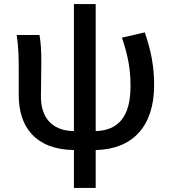

<svg xmlns="http://www.w3.org/2000/svg" viewBox="-20 -723 837 943"><path d="M343 200H450V14C633 10 737 -104 737 -305C737 -396 722 -475 691 -564L579 -538C611 -443 621 -377 621 -300C621 -149 561 -83 450 -79V-703H343V-79C230 -81 181 -151 181 -248C181 -285 183 -364 183 -419C183 -469 181 -512 174 -551H62C71 -492 72 -437 72 -394V-255C72 -103 151 11 343 14Z"/></svg>

Font: GenYoGothic2 TW M
Style: Regular
Weight: 500
Version: Version 2.100;PS 2.1;hotconv 16.6.51;makeotf.lib2.5.65220 DE